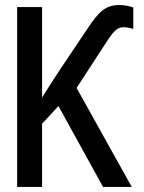

<svg xmlns="http://www.w3.org/2000/svg" viewBox="-20 -742 570 762"><path d="M48 0H147V-251L212 -321L389 0H503L284 -393L409 -585C435 -624 450 -634 470 -634C485 -634 500 -630 509 -627V-712C496 -717 477 -722 454 -722C400 -722 373 -698 325 -625L219 -467C190 -423 168 -389 147 -355V-714H48Z"/></svg>

Font: Noto Sans Mono Condensed Medium
Style: Regular
Weight: 500
Width: 3
Designer: Monotype Design Team
Foundry: Monotype Imaging Inc.
Version: Version 2.014